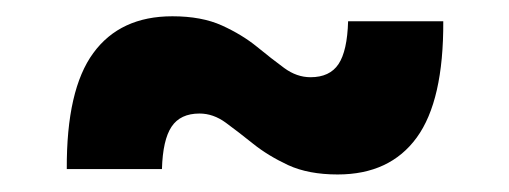

<svg xmlns="http://www.w3.org/2000/svg" viewBox="-20 -374 610 230"><path d="M60 -171.5Q59.5 -266.5 91.8 -310.5Q124 -354.5 186.5 -354.5Q221.5 -354.5 245.8 -343.5Q270 -332.5 287.8 -318Q305.5 -303.5 320.5 -292.5Q335.5 -281.5 352 -281.5Q375 -281.5 385.5 -297.2Q396 -313 397 -348.5H511Q511.5 -253.5 479.2 -209.2Q447 -165 384.5 -165Q349.5 -165 325.2 -176.2Q301 -187.5 283.2 -201.8Q265.5 -216 250.5 -227Q235.5 -238 219 -238Q196 -238 185.5 -222.2Q175 -206.5 174 -171.5Z"/></svg>

Font: Newsreader Caption
Style: Bold
Weight: 700
Designer: Hugues Gentile
Foundry: Production Type
Version: Version 1.001